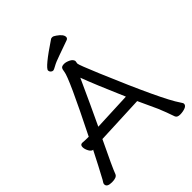

<svg xmlns="http://www.w3.org/2000/svg" viewBox="-251 -1031 1191 1191"><g transform="rotate(-45 345.0 -435.5)"><path d="M220 -291 473 -302Q391 -491 356 -585Q278 -413 220 -291ZM633 15Q607 15 601 -1Q582 -57 561 -107L503 -233L345 -226Q199 -219 184 -219Q101 -47 87 -8Q79 13 37 13Q-7 13 -7 -12Q-7 -20 -2.5 -26Q2 -32 6 -39.5Q10 -47 19.5 -65Q29 -83 48.5 -119.5Q68 -156 96 -212H99Q83 -212 72 -232.5Q61 -253 61 -270Q61 -291 79 -291Q98 -289 134 -289Q307 -634 312 -681Q314 -701 320.5 -709Q327 -717 346 -717Q362 -717 383 -707Q404 -697 408 -680L405 -660Q405 -648 458 -522Q624 -127 685 -39Q697 -22 697 -16Q697 0 676.5 7.5Q656 15 633 15ZM246 -758Q246 -782 399 -884Q403 -886 411 -886Q420 -886 435 -875Q473 -849 473 -826Q473 -815 462 -810Q413 -792 365 -775.5Q317 -759 296.5 -747Q276 -735 268 -735Q260 -735 253 -742Q246 -749 246 -758Z"/></g></svg>

Font: LXGW WenKai Lite Medium
Style: Regular
Weight: 500
Designer: LXGW / Fontworks Inc.
Foundry: LXGW / Fontworks Inc.
Version: Version 1.511; March 25, 2025